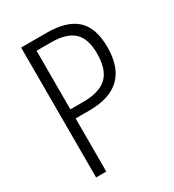

<svg xmlns="http://www.w3.org/2000/svg" viewBox="-174 -814 829 914"><g transform="rotate(-30 241.0 -357.0)"><path d="M441 -511Q441 -292 216 -292H140V0H84V-714H224Q335 -714 388 -665Q441 -616 441 -511ZM140 -664V-342H212Q299 -342 341 -381Q383 -420 383 -510Q383 -591 343.5 -627.5Q304 -664 220 -664Z"/></g></svg>

Font: Noto Sans Display Light Narrow
Style: Regular
Weight: 300
Width: 4
Designer: Monotype Design team
Foundry: Monotype Imaging Inc.
Version: Version 1.000